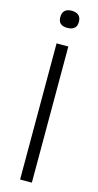

<svg xmlns="http://www.w3.org/2000/svg" viewBox="-128 -862 457 899"><g transform="rotate(15 100.5 -413.0)"><path d="M72 0V-660H129V0ZM101 -743Q79 -743 68 -753Q57 -763 57 -784Q57 -805 68.5 -815.5Q80 -826 101 -826Q123 -826 135 -815.5Q147 -805 147 -784Q147 -763 135 -753Q123 -743 101 -743Z"/></g></svg>

Font: Bricolage Grotesque 24pt Condensed ExtraLight
Style: Regular
Weight: 250
Width: 3
Designer: Mathieu Triay
Foundry: Atelier Triay
Version: Version 1.001;gftools[0.9.33.dev8+g029e19f]